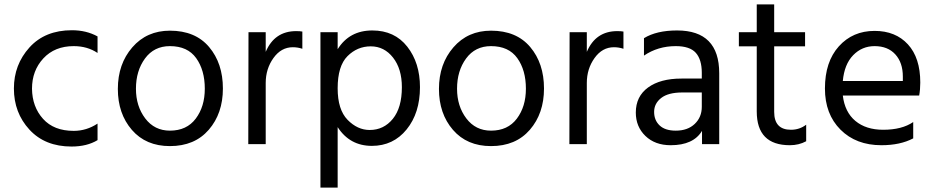

<svg xmlns="http://www.w3.org/2000/svg" viewBox="-20 -653 4237 870"><path d="M422 -18Q374 11 304 11Q184 11 113.5 -65.5Q43 -142 43 -252Q43 -360 113.5 -438Q184 -516 306 -516Q371 -516 422 -488V-413Q376 -444 314 -444Q228 -444 176.5 -388.5Q125 -333 125 -251Q126 -169 175 -114.5Q224 -60 314 -60Q372 -60 422 -93Z M990 -252Q990 -139 926 -65Q862 9 750 9Q641 9 577.5 -64.5Q514 -138 514 -250Q514 -363 579.5 -438.5Q645 -514 750 -514Q865 -514 927.5 -440Q990 -366 990 -252ZM596 -251Q596 -172 638 -116.5Q680 -61 750 -61Q826 -61 867 -115.5Q908 -170 908 -251Q908 -335 869 -389.5Q830 -444 750 -444Q678 -444 637 -388Q596 -332 596 -251Z M1184 0H1105L1106 -507H1184V-418Q1224 -512 1322 -512Q1340 -512 1350 -510V-432Q1329 -439 1307 -439Q1254 -439 1219 -390Q1184 -341 1184 -277Z M1510 197H1432V-507H1510V-430Q1563 -515 1667 -515Q1768 -515 1825.5 -441.5Q1883 -368 1883 -258Q1883 -141 1822.5 -66.5Q1762 8 1665 8Q1565 8 1510 -77ZM1510 -253Q1510 -156 1555 -110Q1600 -64 1655 -64Q1719 -64 1760 -114.5Q1801 -165 1801 -258Q1801 -341 1761 -392Q1721 -443 1660 -443Q1599 -443 1554.5 -398.5Q1510 -354 1510 -253Z M2445 -252Q2445 -139 2381 -65Q2317 9 2205 9Q2096 9 2032.5 -64.5Q1969 -138 1969 -250Q1969 -363 2034.5 -438.5Q2100 -514 2205 -514Q2320 -514 2382.5 -440Q2445 -366 2445 -252ZM2051 -251Q2051 -172 2093 -116.5Q2135 -61 2205 -61Q2281 -61 2322 -115.5Q2363 -170 2363 -251Q2363 -335 2324 -389.5Q2285 -444 2205 -444Q2133 -444 2092 -388Q2051 -332 2051 -251Z M2639 0H2560L2561 -507H2639V-418Q2679 -512 2777 -512Q2795 -512 2805 -510V-432Q2784 -439 2762 -439Q2709 -439 2674 -390Q2639 -341 2639 -277Z M3042 -61Q3096 -61 3128 -91.5Q3160 -122 3160 -169V-234H3072Q3008 -234 2976 -209Q2944 -184 2944 -146Q2944 -108 2969 -84.5Q2994 -61 3042 -61ZM3161 -60Q3122 5 3019 5Q2948 5 2904.5 -37Q2861 -79 2861 -143Q2861 -216 2916.5 -256.5Q2972 -297 3068 -297H3160V-323Q3160 -383 3133 -413.5Q3106 -444 3042 -444Q2961 -444 2898 -401V-480Q2955 -515 3048 -515Q3239 -515 3239 -321V0H3161Z M3633 -13Q3600 5 3559 5Q3409 5 3409 -148V-443H3328V-507H3409V-633H3488V-507H3628V-443H3488V-146Q3488 -65 3564 -65Q3603 -65 3633 -88Z M4118 -26Q4059 5 3974 5Q3859 5 3788.5 -65.5Q3718 -136 3718 -252Q3718 -373 3781 -443Q3844 -513 3943 -513Q4038 -513 4094 -452Q4150 -391 4150 -279Q4150 -247 4145 -220H3799Q3808 -145 3856 -105Q3904 -65 3982 -65Q4067 -65 4118 -100ZM3943 -444Q3886 -444 3846 -403Q3806 -362 3799 -286H4071V-306Q4071 -369 4037 -406.5Q4003 -444 3943 -444Z"/></svg>

Font: Hind Siliguri
Style: Regular
Weight: 400
Designer: Jyotish Sonowal
Foundry: Indian Type Foundry
Version: Version 1.001;PS 1.0;hotconv 1.0.86;makeotf.lib2.5.63406; tt